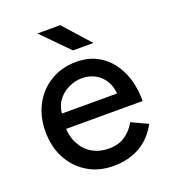

<svg xmlns="http://www.w3.org/2000/svg" viewBox="-131 -799 812 909"><g transform="rotate(-20 275.0 -344.5)"><path d="M287 12Q214 12 158 -21.5Q102 -55 70 -114Q38 -173 38 -250Q38 -327 70 -386Q102 -445 158.5 -478.5Q215 -512 288 -512Q357 -512 409 -477.5Q461 -443 490.5 -379.5Q520 -316 520 -230H116L134 -245Q134 -192 155 -153Q176 -114 212 -93.5Q248 -73 294 -73Q344 -73 377.5 -96.5Q411 -120 430 -156L512 -118Q492 -79 460 -49.5Q428 -20 384.5 -4Q341 12 287 12ZM140 -290 121 -305H437L419 -290Q419 -334 401 -365.5Q383 -397 353 -413.5Q323 -430 286 -430Q250 -430 216.5 -413.5Q183 -397 161.5 -366Q140 -335 140 -290ZM292 -568 161 -701H276L395 -568Z"/></g></svg>

Font: Figtree Light Medium
Style: Regular
Weight: 500
Version: Version 2.001;gftools[0.9.30]